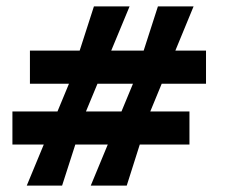

<svg xmlns="http://www.w3.org/2000/svg" viewBox="-20 -583 729 603"><path d="M64 0 197 -321 275 -563H387L250 -233L175 0ZM19 -129V-233H575V-129ZM265 0 398 -321 476 -563H588L452 -233L378 0ZM74 -320V-424H627V-320Z"/></svg>

Font: Darker Grotesque Light ExtraBold
Style: Regular
Weight: 800
Version: Version 1.000;gftools[0.9.28]